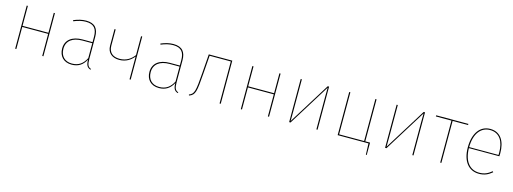

<svg xmlns="http://www.w3.org/2000/svg" viewBox="-9 -1310 5961 2229"><g transform="rotate(15 2971.5 -196.0)"><path d="M445.9 0H459.9V-518.3H445.9V-278.6H134.7V-518.3H120.7V0H134.7V-265.4H445.9Z M982.9 -110V-372C982.9 -471.4 941.1 -528.3 833.7 -528.3C785.1 -528.3 738.1 -516.4 684.4 -494.3L688.8 -482C741.7 -503.7 787.7 -515.1 833.7 -515.1C934.6 -515.1 968.8 -462.1 968.8 -370.7V-306.1H848.3C725.3 -306.1 646.7 -248.1 646.7 -144.6C646.7 -53.8 702.3 9.4 800.1 9.4C880.7 9.4 934.3 -27.5 970.6 -96.2C971.1 -30.9 986.8 -3.7 1028.4 9.4L1032 -0.7C994.6 -13.3 982.8 -39.1 982.8 -110ZM800.1 -3.7C712.3 -3.7 661.6 -60 661.6 -144.6C661.6 -241 733.6 -293.4 850.8 -293.4H968.8V-114.5C933.8 -44.3 883.3 -3.7 800.1 -3.7Z M1495 -518.3V-291.4C1459.2 -242.9 1404 -200.1 1321 -200.1C1238.1 -200.1 1189.7 -242.9 1189.7 -322.9V-518.3H1175.7V-321.1C1175.7 -232.3 1235.6 -187 1318.9 -187C1403.2 -187 1457.5 -227.7 1495 -274.1V0H1509V-518.3Z M2031.9 -110V-372C2031.9 -471.4 1990.1 -528.3 1882.7 -528.3C1834.1 -528.3 1787.1 -516.4 1733.4 -494.3L1737.8 -482C1790.7 -503.7 1836.7 -515.1 1882.7 -515.1C1983.6 -515.1 2017.8 -462.1 2017.8 -370.7V-306.1H1897.3C1774.3 -306.1 1695.7 -248.1 1695.7 -144.6C1695.7 -53.8 1751.3 9.4 1849.1 9.4C1929.7 9.4 1983.3 -27.5 2019.6 -96.2C2020.1 -30.9 2035.8 -3.7 2077.4 9.4L2081 -0.7C2043.6 -13.3 2031.8 -39.1 2031.8 -110ZM1849.1 -3.7C1761.3 -3.7 1710.6 -60 1710.6 -144.6C1710.6 -241 1782.6 -293.4 1899.8 -293.4H2017.8V-114.5C1982.8 -44.3 1932.3 -3.7 1849.1 -3.7Z M2309.1 -518.3 2291.7 -285.4C2275.7 -72.6 2269 -30.7 2206.6 -8.7L2210.4 3.2C2283.4 -22.4 2289.3 -66.3 2305.7 -284.6L2322.2 -505.1H2577.3V0H2591.3V-518.3Z M3157.9 0H3171.9V-518.3H3157.9V-278.6H2846.7V-518.3H2832.7V0H2846.7V-265.4H3157.9Z M3754.9 -518.3H3738.6L3426.9 -17C3427.7 -60.9 3427.7 -97.3 3427.7 -136V-518.3H3413.7V0H3430.4L3742.1 -501.3C3741.3 -465.1 3740.9 -431.4 3740.9 -394V0H3754.9Z M4325.3 -13.1V-518.3H4311.3V-13.1H4010.7V-518.3H3996.7V0H4367.1L4371.8 135.3H4382.4V-13.1Z M4907.9 -518.3H4891.6L4579.9 -17C4580.7 -60.9 4580.7 -97.3 4580.7 -136V-518.3H4566.7V0H4583.4L4895.1 -501.3C4894.3 -465.1 4893.9 -431.4 4893.9 -394V0H4907.9Z M5429.6 -518.3H5041.9V-504.7H5229.1V0H5243.1V-504.7H5427.9Z M5874.7 -285.9C5874.7 -427 5816.9 -528.3 5690.9 -528.3C5570.4 -528.3 5492.7 -426 5492.7 -254.3C5492.7 -86.3 5572.3 9.4 5695.6 9.4C5762.6 9.4 5807.1 -13 5852.6 -50.8L5844.7 -61.4C5799.7 -24.3 5758.9 -3.7 5695.6 -3.7C5585.9 -3.7 5510.2 -86.2 5507.2 -248.6H5873.3C5874.3 -260.4 5874.7 -271.4 5874.7 -285.8ZM5860.1 -260.8H5507.2C5509.1 -428 5585.2 -515.1 5691.7 -515.1C5809 -515.1 5860.7 -419.4 5860.7 -290.6C5860.7 -277.1 5860.7 -270.8 5860.1 -260.8Z"/></g></svg>

Font: Fira Sans Hair
Style: Regular
Weight: 100
Designer: bBox Type GmbH & Carrois Corporate GbR & Edenspiekermann AG
Foundry: bBox Type GmbH & Carrois Corporate GbR & Edenspiekermann AG
Version: Version 4.300;PS 004.300;hotconv 1.0.88;makeotf.lib2.5.64775